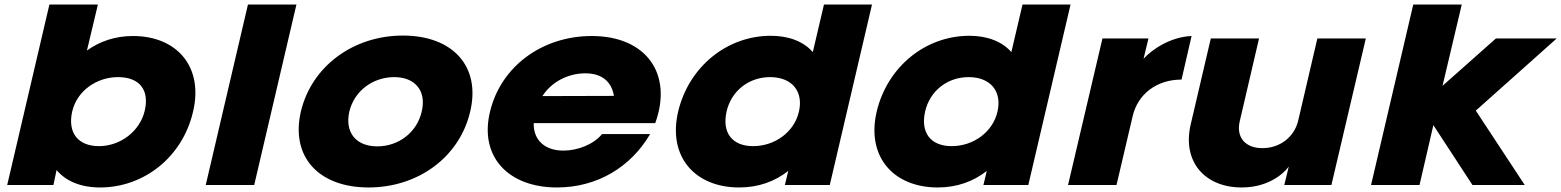

<svg xmlns="http://www.w3.org/2000/svg" viewBox="-20 -820 6920 851"><path d="M300 -325.7C320.8 -416.8 407.9 -478.2 503 -478.2C598 -478.2 642.6 -421.8 621.8 -330.7C601 -238.6 513.9 -172.3 418.8 -172.3C323.8 -172.3 279.2 -233.7 300 -325.7ZM423.8 10.9C617.8 10.9 789.1 -123.8 835.6 -324.8C883.2 -524.8 763.4 -660.4 569.3 -660.4C490.1 -660.4 421.8 -636.6 365.3 -596L413.9 -800H199L11.9 0H216.8L230.7 -66.3C271.3 -17.8 336.6 10.9 423.8 10.9Z M891.9 0H1106.7L1293.9 -800H1079Z M1528.4 -325.7C1550.2 -416.8 1632.4 -478.2 1727.4 -478.2C1820.5 -478.2 1871 -416.8 1849.2 -325.7C1828.4 -233.7 1747.2 -171.3 1652.2 -171.3C1557.1 -171.3 1507.6 -233.7 1528.4 -325.7ZM1613.6 10.9C1834.4 10.9 2017.5 -124.8 2064.1 -325.7C2111.6 -525.7 1986.8 -662.4 1766 -662.4C1545.2 -662.4 1361.1 -525.7 1313.6 -325.7C1267 -124.8 1392.8 10.9 1613.6 10.9Z M2384.2 -394.1C2423.8 -456.4 2497.1 -495 2574.3 -495C2649.6 -495 2691.2 -456.4 2701.1 -395ZM2448.6 10.9C2627.8 10.9 2776.3 -80.2 2861.5 -225.7H2648.6C2610 -179.2 2539.7 -152.5 2477.3 -152.5C2395.1 -152.5 2343.6 -199 2345.6 -274.3H2884.2C2963.4 -492.1 2844.6 -660.4 2603 -660.4C2382.3 -660.4 2199.1 -524.8 2151.6 -323.8C2104 -124.8 2233.7 10.9 2448.6 10.9Z M3200.4 -325.7C3221.2 -416.8 3298.4 -478.2 3393.5 -478.2C3488.5 -478.2 3542 -416.8 3521.2 -325.7C3500.4 -233.7 3413.3 -172.3 3318.2 -172.3C3223.2 -172.3 3179.6 -233.7 3200.4 -325.7ZM3255.9 10.9C3342 10.9 3414.3 -15.8 3473.7 -62.4L3458.8 0H3657.8L3845 -800H3632.1L3582.6 -589.1C3543 -634.7 3478.6 -661.4 3396.5 -661.4C3202.4 -661.4 3033.1 -524.8 2985.6 -324.8C2939 -123.8 3061.8 10.9 3255.9 10.9Z M4080.4 -325.7C4101.2 -416.8 4178.4 -478.2 4273.5 -478.2C4368.5 -478.2 4422 -416.8 4401.2 -325.7C4380.4 -233.7 4293.3 -172.3 4198.2 -172.3C4103.2 -172.3 4059.6 -233.7 4080.4 -325.7ZM4135.9 10.9C4222 10.9 4294.3 -15.8 4353.7 -62.4L4338.8 0H4537.8L4725 -800H4512.1L4462.6 -589.1C4423 -634.7 4358.6 -661.4 4276.5 -661.4C4082.4 -661.4 3913.1 -524.8 3865.6 -324.8C3819 -123.8 3941.8 10.9 4135.9 10.9Z M4713.9 0H4928.7L5000 -304C5022.8 -404 5107.9 -467.3 5216.9 -467.3L5261.4 -660.4C5168.3 -656.4 5087.1 -602 5048.5 -559.4L5070.3 -649.5H4866.4Z M6033.7 -649.5H5818.9L5733.7 -284.2C5715.9 -211.9 5652.5 -163.4 5575.3 -163.4C5499.1 -163.4 5457.5 -211.9 5475.3 -284.2L5560.4 -649.5H5346.6L5257.5 -268.3C5218.9 -103 5320.8 10.9 5483.2 10.9C5588.2 10.9 5658.5 -37.6 5692.1 -81.2L5672.3 0H5881.2Z M6056.9 0H6271.7L6333.1 -265.3L6506.4 0H6738.1L6521.2 -329.7L6879.7 -649.5H6610.3L6373.7 -439.6L6458.9 -800H6244Z"/></svg>

Font: Calandify
Style: Semi Bold Italic
Weight: 700
Italic angle: -12°
Designer: Larry Fischer
Foundry: Larry Fischer
Version: Version 1.0; ttfautohint (v1.8.4.7-5d5b)